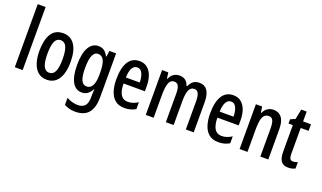

<svg xmlns="http://www.w3.org/2000/svg" viewBox="-92 -1347 3646 2175"><g transform="rotate(20 1730.5 -260.0)"><path d="M159 0H64V-760H159Z M638 -270Q638 -189 618.5 -126Q599 -63 557 -26.5Q515 10 449 10Q386 10 344.5 -26Q303 -62 282.5 -125Q262 -188 262 -270Q262 -401 307.5 -475.5Q353 -550 451 -550Q539 -550 588.5 -479Q638 -408 638 -270ZM359 -270Q359 -172 381 -123Q403 -74 450 -74Q498 -74 520 -122.5Q542 -171 542 -270Q542 -369 520 -417.5Q498 -466 450 -466Q402 -466 380.5 -417.5Q359 -369 359 -270Z M876 -550Q913 -550 941.5 -531.5Q970 -513 993 -469H999L1008 -540H1089V-5Q1089 112 1038 176Q987 240 876 240Q805 240 744 207V122Q781 141 814.5 150Q848 159 878 159Q935 159 964 128Q993 97 993 21V8Q993 -10 994 -31.5Q995 -53 997 -74H994Q970 -30 940.5 -10Q911 10 872 10Q798 10 758 -61.5Q718 -133 718 -267Q718 -405 759.5 -477.5Q801 -550 876 -550ZM900 -465Q815 -465 815 -266Q815 -166 836 -119.5Q857 -73 902 -73Q946 -73 970 -115.5Q994 -158 994 -247V-272Q994 -374 971 -419.5Q948 -465 900 -465Z M1371 -549Q1428 -549 1466 -517.5Q1504 -486 1523 -432Q1542 -378 1542 -309V-248H1285Q1287 -69 1398 -69Q1429 -69 1459 -78.5Q1489 -88 1521 -108V-25Q1462 10 1389 10Q1318 10 1274.5 -25.5Q1231 -61 1211 -123.5Q1191 -186 1191 -266Q1191 -404 1236.5 -476.5Q1282 -549 1371 -549ZM1371 -473Q1333 -473 1311 -436.5Q1289 -400 1286 -321H1453Q1453 -384 1433 -428.5Q1413 -473 1371 -473Z M2091 -550Q2221 -550 2221 -360V0H2126V-338Q2126 -404 2110 -434.5Q2094 -465 2062 -465Q2017 -465 1998 -421Q1979 -377 1979 -291V0H1885V-341Q1885 -407 1869.5 -436Q1854 -465 1821 -465Q1771 -465 1754.5 -413.5Q1738 -362 1738 -275V0H1643V-540H1718L1728 -468H1735Q1751 -510 1782 -530Q1813 -550 1852 -550Q1898 -550 1926 -527Q1954 -504 1963 -467H1973Q2008 -550 2091 -550Z M2502 -549Q2559 -549 2597 -517.5Q2635 -486 2654 -432Q2673 -378 2673 -309V-248H2416Q2418 -69 2529 -69Q2560 -69 2590 -78.5Q2620 -88 2652 -108V-25Q2593 10 2520 10Q2449 10 2405.5 -25.5Q2362 -61 2342 -123.5Q2322 -186 2322 -266Q2322 -404 2367.5 -476.5Q2413 -549 2502 -549ZM2502 -473Q2464 -473 2442 -436.5Q2420 -400 2417 -321H2584Q2584 -384 2564 -428.5Q2544 -473 2502 -473Z M2985 -550Q3050 -550 3085 -503.5Q3120 -457 3120 -363V0H3024V-341Q3024 -403 3009.5 -434Q2995 -465 2960 -465Q2910 -465 2889.5 -420.5Q2869 -376 2869 -275V0H2774V-540H2849L2860 -469H2866Q2883 -509 2915 -529.5Q2947 -550 2985 -550Z M3390 -74Q3403 -74 3416.5 -77Q3430 -80 3445 -86V-9Q3407 10 3360 10Q3301 10 3274.5 -27.5Q3248 -65 3248 -142V-461H3196V-512L3253 -537L3278 -659H3343V-540H3438V-461H3343V-148Q3343 -111 3353 -92.5Q3363 -74 3390 -74Z"/></g></svg>

Font: Noto Sans Tamil ExtraCondensed Medium
Style: Regular
Weight: 500
Width: 2
Designer: Jelle Bosma - Monotype Design Team
Foundry: Monotype Imaging Inc.
Version: Version 2.004; ttfautohint (v1.8.4.7-5d5b)